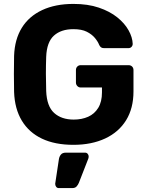

<svg xmlns="http://www.w3.org/2000/svg" viewBox="-20 -730 750 981"><path d="M355 10Q261 10 194.5 -21.5Q128 -53 91.5 -113.5Q55 -174 52 -260Q51 -303 51 -352Q51 -401 52 -445Q55 -529 91.5 -588Q128 -647 195.5 -678.5Q263 -710 355 -710Q429 -710 485 -691Q541 -672 579 -641.5Q617 -611 637 -575Q657 -539 658 -506Q658 -497 652 -490.5Q646 -484 636 -484H512Q502 -484 496.5 -488Q491 -492 487 -500Q480 -518 464.5 -536.5Q449 -555 423 -568Q397 -581 355 -581Q292 -581 255.5 -548Q219 -515 216 -440Q213 -354 216 -265Q219 -187 256.5 -153Q294 -119 357 -119Q398 -119 430.5 -133.5Q463 -148 482 -179Q501 -210 501 -258V-283H392Q382 -283 375 -290.5Q368 -298 368 -308V-372Q368 -383 375 -390Q382 -397 392 -397H637Q648 -397 655 -390Q662 -383 662 -372V-263Q662 -177 624.5 -116Q587 -55 517.5 -22.5Q448 10 355 10ZM280 231Q272 231 267 224.5Q262 218 262 209L281 83Q283 70 291 60Q299 50 316 50H415Q423 50 428 56Q433 62 433 69Q433 76 431 81L383 204Q379 214 371.5 222.5Q364 231 349 231Z"/></svg>

Font: Rubik SemiBold
Style: Regular
Weight: 600
Designer: Hubert and Fischer
Foundry: Hubert and Fischer
Version: Version 2.300;gftools[0.9.30]